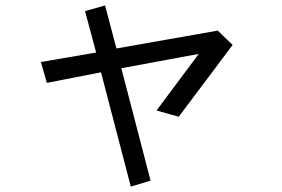

<svg xmlns="http://www.w3.org/2000/svg" viewBox="-20 -632 1040 709"><path d="M640 -201 839 -466 784 -519 410 -453 368 -612 294 -591 335 -438 131 -403 153 -326 353 -365 463 57 536 35 428 -380 714 -433 558 -224Z"/></svg>

Font: Sawarabi Gothic
Style: Regular
Weight: 400
Designer: mshio (mshio@users.sourceforge.jp)
Version: Version 20141215